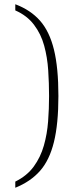

<svg xmlns="http://www.w3.org/2000/svg" viewBox="-20 -767 332 904"><path d="M52 88Q107 61 139 17Q171 -27 186.5 -81.5Q202 -136 206.5 -195.5Q211 -255 211 -315Q211 -375 207 -436Q203 -497 188 -552Q173 -607 140 -650.5Q107 -694 52 -718V-747Q124 -720 168.5 -669.5Q213 -619 234 -533.5Q255 -448 255 -315Q255 -184 234 -98.5Q213 -13 168.5 37.5Q124 88 52 117Z"/></svg>

Font: Noto Serif Thai ExtraLight
Style: Regular
Weight: 250
Version: Version 2.001